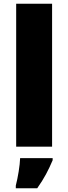

<svg xmlns="http://www.w3.org/2000/svg" viewBox="-20 -780 363 1021"><path d="M257 0V-760H66V0ZM260 72V61H87C86 99 75 165 64 207V221H178C216 167 237 126 260 72Z"/></svg>

Font: Noto Sans Myanmar UI Black
Style: Regular
Weight: 900
Designer: Monotype Design Team
Foundry: Monotype Imaging Inc.
Version: Version 2.103